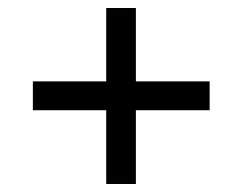

<svg xmlns="http://www.w3.org/2000/svg" viewBox="-20 -597 605 479"><path d="M245 -138V-322H62V-394H245V-577H319V-394H503V-322H319V-138Z"/></svg>

Font: Noto Serif Hentaigana EL
Style: Regular
Weight: 400
Designer: Kazuhiro Yamada
Foundry: nipponia
Version: Version 1.000